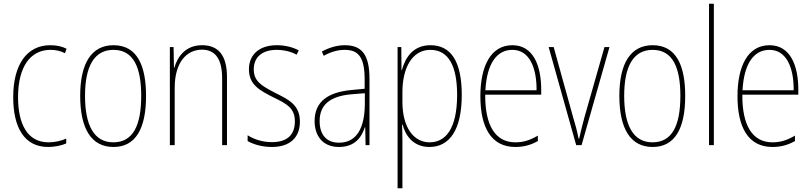

<svg xmlns="http://www.w3.org/2000/svg" viewBox="-20 -780 4361 1032"><path d="M239 10C274 10 311 2 336 -9V-35C307 -22 273 -15 241 -15C125 -15 77 -117 77 -258C77 -422 144 -512 251 -512C278 -512 305 -507 329 -494L338 -518C312 -531 284 -537 250 -537C126 -537 51 -435 51 -258C51 -97 109 10 239 10Z M765 -264C765 -428 717 -537 590 -537C472 -537 411 -440 411 -265C411 -88 471 10 590 10C708 10 765 -87 765 -264ZM437 -265C437 -423 486 -512 590 -512C700 -512 739 -413 739 -265C739 -102 693 -15 589 -15C485 -15 437 -107 437 -265Z M1066 -537C977 -537 934 -475 917 -416H915L913 -527H893V0H919V-308C919 -445 983 -513 1066 -513C1133 -513 1174 -468 1174 -359V0H1200V-366C1200 -485 1152 -537 1066 -537Z M1592 -126C1592 -218 1530 -245 1457 -282C1388 -318 1344 -342 1344 -407C1344 -476 1393 -512 1467 -512C1506 -512 1547 -502 1574 -486L1586 -509C1555 -526 1513 -537 1468 -537C1369 -537 1318 -482 1318 -408C1318 -324 1376 -294 1451 -256C1519 -223 1565 -200 1565 -128C1565 -57 1526 -16 1441 -16C1393 -16 1347 -30 1311 -53V-22C1338 -6 1385 10 1441 10C1542 10 1592 -44 1592 -126Z M1833 -537C1792 -537 1748 -524 1710 -503L1720 -480C1763 -504 1800 -512 1833 -512C1908 -512 1940 -471 1940 -351V-303L1867 -296C1743 -284 1671 -234 1671 -129C1671 -53 1712 10 1802 10C1888 10 1924 -43 1941 -96H1943L1945 0H1966V-356C1966 -486 1925 -537 1833 -537ZM1867 -273 1941 -279V-220C1940 -98 1901 -13 1802 -13C1736 -13 1698 -55 1698 -129C1698 -219 1757 -263 1867 -273Z M2294 -537C2201 -537 2159 -472 2140 -403H2138L2137 -527H2117V232H2143V-21C2143 -56 2142 -88 2141 -110H2144C2159 -51 2202 10 2288 10C2395 10 2462 -80 2462 -270C2462 -449 2404 -537 2294 -537ZM2293 -512C2390 -512 2437 -427 2437 -270C2437 -86 2374 -15 2289 -15C2203 -15 2143 -96 2143 -232V-284C2143 -418 2197 -512 2293 -512Z M2734 -537C2617 -537 2562 -423 2562 -263C2562 -97 2619 10 2750 10C2798 10 2836 -2 2871 -22V-51C2828 -26 2793 -15 2750 -15C2642 -15 2587 -106 2588 -271H2889V-298C2889 -424 2848 -537 2734 -537ZM2734 -512C2825 -512 2865 -417 2864 -295H2589C2597 -440 2651 -512 2734 -512Z M3077 0H3106L3256 -527H3229L3121 -148C3110 -108 3102 -74 3093 -35H3090C3082 -75 3073 -109 3061 -148L2956 -527H2929Z M3663 -264C3663 -428 3615 -537 3488 -537C3370 -537 3309 -440 3309 -265C3309 -88 3369 10 3488 10C3606 10 3663 -87 3663 -264ZM3335 -265C3335 -423 3384 -512 3488 -512C3598 -512 3637 -413 3637 -265C3637 -102 3591 -15 3487 -15C3383 -15 3335 -107 3335 -265Z M3817 0V-760H3791V0Z M4116 -537C3999 -537 3944 -423 3944 -263C3944 -97 4001 10 4132 10C4180 10 4218 -2 4253 -22V-51C4210 -26 4175 -15 4132 -15C4024 -15 3969 -106 3970 -271H4271V-298C4271 -424 4230 -537 4116 -537ZM4116 -512C4207 -512 4247 -417 4246 -295H3971C3979 -440 4033 -512 4116 -512Z"/></svg>

Font: Noto Sans Myanmar UI Condensed Thin
Style: Regular
Weight: 100
Width: 3
Designer: Monotype Design Team
Foundry: Monotype Imaging Inc.
Version: Version 2.103